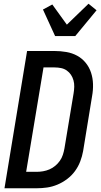

<svg xmlns="http://www.w3.org/2000/svg" viewBox="-20 -1008 540 1028"><path d="M4 0 125 -735H271Q304 -735 335.5 -729.5Q367 -724 393.5 -709.5Q420 -695 439 -671.5Q458 -648 467.5 -619Q477 -590 478 -558Q479 -526 473 -493L425 -199Q420 -171 409.5 -143.5Q399 -116 381.5 -92Q364 -68 339.5 -49.5Q315 -31 287.5 -19.5Q260 -8 232 -4Q204 0 176 0ZM120 -88H176Q193 -88 210.5 -91Q228 -94 244.5 -101Q261 -108 275.5 -120Q290 -132 300.5 -147Q311 -162 316.5 -179Q322 -196 325 -213L374 -508Q377 -526 377.5 -543.5Q378 -561 373.5 -577.5Q369 -594 360 -607.5Q351 -621 337.5 -630.5Q324 -640 307 -643.5Q290 -647 272 -647H213ZM275 -815 210 -957 260 -984 338 -876 454 -988 497 -953 383 -815Z"/></svg>

Font: Iosevka SS18 Semibold
Style: Italic
Weight: 600
Italic angle: -9°
Monospace: yes
Designer: Belleve Invis
Foundry: Belleve Invis
Version: Version 25.1.1; ttfautohint (v1.8.4)